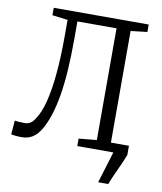

<svg xmlns="http://www.w3.org/2000/svg" viewBox="-98 -821 912 1080"><g transform="rotate(10 358.0 -281.5)"><path d="M537 180 592 0 566 -52H672V0Q660.5 30 647 60Q633.5 90 619.8 120Q606 150 594.5 180ZM70 5Q47 5 32.2 3.2Q17.5 1.5 8.5 0L15 -80Q23.5 -78.5 36.8 -77.2Q50 -76 72.5 -76Q84.5 -76 94.8 -80Q105 -84 114 -92.5Q123 -101 131 -114.5Q158 -154 175 -222.8Q192 -291.5 200.5 -386Q209 -480.5 209 -597.5V-689.5L120.5 -700.5V-743H663V-700.5L569 -689.5V-51.5L669 -42.5V0H386V-42.5L488.5 -52.5V-690.5H265V-592Q265 -494.5 259.8 -413.8Q254.5 -333 243.8 -268.2Q233 -203.5 217 -153.5Q201 -103.5 180 -66.5Q158.5 -29.5 132 -12.2Q105.5 5 70 5Z"/></g></svg>

Font: Merriweather 20pt Light
Style: Regular
Weight: 300
Version: Version 2.100